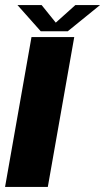

<svg xmlns="http://www.w3.org/2000/svg" viewBox="-29 -739 416 759"><path d="M-9 0H160L264.5 -592.5H95.5ZM132 -615.5H239L366.5 -719H269L191.5 -649.5L135.5 -719H40Z"/></svg>

Font: Anybody
Style: Bold Italic
Weight: 700
Italic angle: -10°
Designer: Tyler Finck
Foundry: Etcetera Type Company
Version: Version 1.113;gftools[0.9.25]